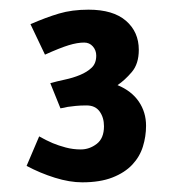

<svg xmlns="http://www.w3.org/2000/svg" viewBox="-20 -706 368 397"><path d="M267 -603Q267 -574 252.5 -557Q238 -540 223 -530Q252 -518 267 -496Q282 -474 282 -446Q282 -424 275.5 -403Q269 -382 253.5 -365.5Q238 -349 212.5 -339Q187 -329 150 -329Q124 -329 93.5 -338.5Q63 -348 35 -363L61 -424Q75 -416 89 -410Q101 -405 116 -401Q131 -397 147 -397Q165 -397 180 -408.5Q195 -420 195 -445Q195 -463 186 -475.5Q177 -488 159 -488Q146 -488 136.5 -487Q127 -486 120 -485Q112 -483 105 -482L84 -534Q98 -538 114.5 -541.5Q131 -545 145.5 -551Q160 -557 169.5 -566Q179 -575 179 -591Q179 -602 172 -610Q165 -618 154 -618Q140 -618 122 -612.5Q104 -607 73 -593L43 -656Q75 -670 102 -678Q129 -686 163 -686Q214 -686 240.5 -663Q267 -640 267 -603Z"/></svg>

Font: Amaranth
Style: Regular
Weight: 400
Designer: Gesine Todt
Foundry: Gesine Todt
Version: Version 1.001